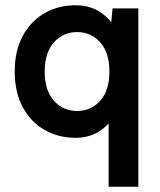

<svg xmlns="http://www.w3.org/2000/svg" viewBox="-20 -513 607 730"><path d="M393 197V-44Q344 11 268 11Q202 11 149.5 -19Q97 -49 66.5 -105.5Q36 -162 36 -241Q36 -320 66.5 -376.5Q97 -433 149.5 -463Q202 -493 268 -493Q352 -493 403 -428L408 -481H506V197ZM273 -91Q326 -91 361 -130Q396 -169 396 -241Q396 -313 361 -352Q326 -391 273 -391Q220 -391 185 -352Q150 -313 150 -241Q150 -169 185 -130Q220 -91 273 -91Z"/></svg>

Font: Zen Kaku Gothic New
Style: Bold
Weight: 700
Designer: Yoshimichi Ohira
Foundry: Positype
Version: Version 1.002